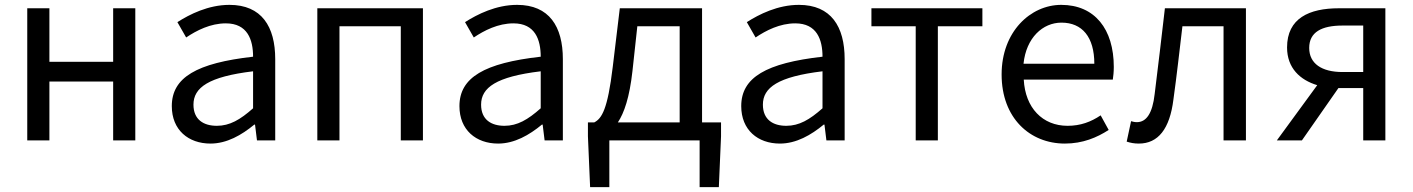

<svg xmlns="http://www.w3.org/2000/svg" viewBox="-20 -577 5805 789"><path d="M92 -543V0H183V-242H445V0H536V-543H445V-323H183V-543Z M845 13C912 13 973 -22 1025 -65H1028L1036 0H1111V-334C1111 -468 1055 -557 923 -557C836 -557 759 -518 709 -486L745 -423C788 -452 845 -481 908 -481C997 -481 1020 -414 1020 -344C789 -318 686 -259 686 -141C686 -43 754 13 845 13ZM871 -60C817 -60 775 -85 775 -147C775 -217 837 -262 1020 -284V-132C967 -85 924 -60 871 -60Z M1284 -543V0H1375V-469H1627V0H1718V-543Z M2027 13C2094 13 2155 -22 2207 -65H2210L2218 0H2293V-334C2293 -468 2237 -557 2105 -557C2018 -557 1941 -518 1891 -486L1927 -423C1970 -452 2027 -481 2090 -481C2179 -481 2202 -414 2202 -344C1971 -318 1868 -259 1868 -141C1868 -43 1936 13 2027 13ZM2053 -60C1999 -60 1957 -85 1957 -147C1957 -217 2019 -262 2202 -284V-132C2149 -85 2106 -60 2053 -60Z M2405 192H2484V0H2855V192H2934L2943 -17V-74H2865V-543H2527L2498 -302C2477 -127 2453 -90 2422 -74H2396V-17ZM2519 -74C2545 -113 2567 -177 2579 -285L2599 -469H2773V-74Z M3185 13C3252 13 3313 -22 3365 -65H3368L3376 0H3451V-334C3451 -468 3395 -557 3263 -557C3176 -557 3099 -518 3049 -486L3085 -423C3128 -452 3185 -481 3248 -481C3337 -481 3360 -414 3360 -344C3129 -318 3026 -259 3026 -141C3026 -43 3094 13 3185 13ZM3211 -60C3157 -60 3115 -85 3115 -147C3115 -217 3177 -262 3360 -284V-132C3307 -85 3264 -60 3211 -60Z M3561 -469H3743V0H3834V-469H4017V-543H3561Z M4356 13C4430 13 4488 -12 4536 -43L4503 -103C4463 -76 4420 -60 4367 -60C4264 -60 4193 -134 4187 -250H4553C4555 -263 4557 -282 4557 -302C4557 -457 4479 -557 4341 -557C4215 -557 4096 -447 4096 -271C4096 -92 4212 13 4356 13ZM4186 -315C4197 -422 4265 -484 4342 -484C4427 -484 4477 -425 4477 -315Z M4660 13C4739 13 4787 -47 4802 -168C4816 -268 4827 -369 4839 -469H5008V0H5100V-543H4767C4753 -425 4740 -308 4725 -191C4716 -110 4690 -75 4652 -75C4642 -75 4635 -77 4628 -79L4610 5C4626 10 4640 13 4660 13Z M5227 0H5330L5480 -215H5582V0H5673V-543H5482C5360 -543 5269 -502 5269 -382C5269 -297 5323 -248 5393 -227ZM5360 -380C5360 -445 5411 -472 5497 -472H5582V-281H5497C5411 -281 5360 -316 5360 -380Z"/></svg>

Font: Noto Sans KR Regular
Style: Regular
Weight: 400
Designer: Ryoko NISHIZUKA  (kana & ideographs); Paul D. Hunt (Latin, Greek & Cyrillic); Wenlong ZHANG  (bopomofo); Sandoll Communi
Foundry: Adobe Systems Incorporated
Version: Version 1.004;PS 1.004;hotconv 1.0.82;makeotf.lib2.5.63406